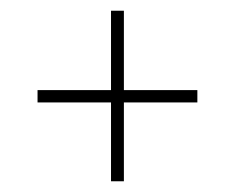

<svg xmlns="http://www.w3.org/2000/svg" viewBox="-20 -469 438 358"><path d="M187 -131V-278H50V-301H187V-449H211V-301H348V-278H211V-131Z"/></svg>

Font: Alumni Sans Thin
Style: Regular
Weight: 100
Designer: Robert E. Leuschke
Foundry: Robert E. Leuschke
Version: Version 1.018